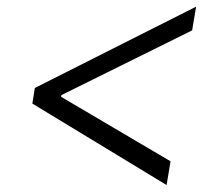

<svg xmlns="http://www.w3.org/2000/svg" viewBox="-20 -566 650 565"><path d="M75.2 -261.2 82.5 -307.1 557.1 -546.4 545.4 -476.6 160.6 -286.1 159.7 -281.2 481.9 -91.3 470.2 -21.5Z"/></svg>

Font: Inter Display Light
Style: Italic
Weight: 300
Italic angle: -9.39999°
Designer: Rasmus Andersson
Foundry: rsms
Version: Version 4.000;git-a52131595